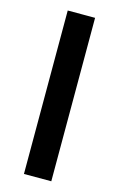

<svg xmlns="http://www.w3.org/2000/svg" viewBox="-113 -768 506 817"><g transform="rotate(15 140.0 -360.0)"><path d="M80 0H200.5V-720H80Z"/></g></svg>

Font: Manrope
Style: Bold
Weight: 700
Designer: Mikhail Sharanda
Foundry: Mikhail Sharanda
Version: Version 4.505;FEAKit 1.0